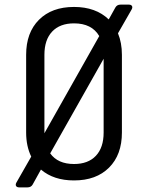

<svg xmlns="http://www.w3.org/2000/svg" viewBox="-20 -770 640 830"><path d="M63 40Q53 40 49.5 34Q46 28 51 19L115 -93Q93 -138 93 -197V-533Q93 -629 148.5 -684.5Q204 -740 300 -740Q394 -740 450 -686L479 -738Q486 -750 501 -750H537Q547 -750 550.5 -744Q554 -738 549 -729L490 -626Q507 -585 507 -533V-197Q507 -101 451.5 -45.5Q396 10 300 10Q212 10 157 -37L121 28Q114 40 99 40ZM172 -197Q172 -197 172 -194L409 -614Q377 -669 300 -669Q239 -669 205.5 -633.5Q172 -598 172 -533ZM300 -61Q361 -61 394.5 -96.5Q428 -132 428 -197V-516L197 -107Q230 -61 300 -61Z"/></svg>

Font: Pitagon Sans Mono Light
Style: Regular
Weight: 300
Monospace: yes
Designer: Travis Tran
Foundry: Pitagon
Version: Version 1.001; ttfautohint (v1.8.4.7-5d5b);gftools[0.9.26]